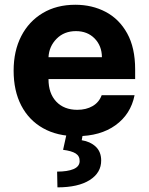

<svg xmlns="http://www.w3.org/2000/svg" viewBox="-20 -573 638 823"><path d="M308.9 10.7Q225.1 10.7 164.4 -23.6Q103.7 -57.9 71 -120.9Q38.4 -183.9 38.4 -270.2Q38.4 -354.4 71 -418Q103.7 -481.5 163.2 -517Q222.7 -552.6 302.9 -552.6Q375 -552.6 433.1 -522Q491.1 -491.5 525.2 -429.9Q559.3 -368.3 559.3 -275.6V-234H187.9V-233.7Q187.9 -172.6 221.2 -137.4Q254.6 -102.3 311.4 -102.3Q349.4 -102.3 377 -118.3Q404.5 -134.2 415.8 -164.8H556.8Q540.5 -83.5 475.3 -36.4Q410.2 10.7 308.9 10.7ZM187.9 -327.8H416.9Q416.5 -376.4 385.7 -408Q354.8 -439.6 305.4 -439.6Q255 -439.6 222.7 -407Q190.3 -374.3 187.9 -327.8ZM266.3 -2.8H335.9L330.3 28.1Q366.8 33.7 390.1 55.4Q413.4 77.1 413.7 114.3Q414.1 167.3 364.7 198.7Q315.3 230.1 226.2 230.1L224.8 162.6Q269.5 162.6 295.1 151.8Q320.7 141 321.4 118.3Q322.1 96.2 304.7 85Q287.3 73.9 250.4 69.2Z"/></svg>

Font: Inter Zeller
Style: Bold
Weight: 700
Designer: Rasmus Andersson; Joe Bland
Foundry: zeller
Version: Version 3.015;git-dec3a8cb1